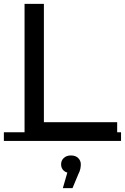

<svg xmlns="http://www.w3.org/2000/svg" viewBox="-22 -720 646 993"><path d="M105 -1V-700H205V-88H584V-1ZM-2 9V-36H604V9ZM303 253 336 139 345 175Q321 175 307.5 162.5Q294 150 294 130Q294 110 308 97Q322 84 345 84Q369 84 382.5 97.5Q396 111 396 130Q396 140 393.5 153Q391 166 383 181L353 253Z"/></svg>

Font: Montserrat Underline Thin Medium
Style: Regular
Weight: 500
Version: Version 9.000